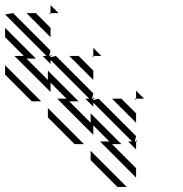

<svg xmlns="http://www.w3.org/2000/svg" viewBox="-25 -723 712 748"><path d="M505.2 -140.6 474 -171.9H489.6L338.5 -322.9V-307.3L307.3 -338.5H322.9L171.9 -489.6V-474L140.6 -505.2H156.2L-5.2 -666.7L26 -671.9L171.9 -526L166.7 -505.2H171.9V-500L192.7 -505.2L338.5 -359.4L333.3 -338.5H338.5V-333.3L359.4 -338.5L505.2 -192.7L500 -171.9H505.2ZM505.2 -31.2 364.6 -171.9H401L338.5 -234.4V-197.9L197.9 -338.5H234.4L171.9 -401V-364.6L31.2 -505.2H67.7L-5.2 -578.1V-614.6L114.6 -494.8H78.1L161.5 -411.5V-447.9L281.2 -328.1H244.8L328.1 -244.8V-281.2L447.9 -161.5H411.5L505.2 -67.7ZM432.3 5.2 328.1 -99V-135.4L468.8 5.2ZM505.2 -333.3 500 -338.5H505.2ZM505.2 -244.8 411.5 -338.5H447.9L505.2 -281.2ZM265.6 -161.5 161.5 -265.6V-302.1L302.1 -161.5ZM338.5 -500 333.3 -505.2H338.5ZM338.5 -411.5 244.8 -505.2H281.2L338.5 -447.9ZM99 -328.1 -5.2 -432.3V-468.8L135.4 -328.1ZM171.9 -666.7 166.7 -671.9H171.9ZM171.9 -578.1 78.1 -671.9H114.6L171.9 -614.6ZM505.2 -171.9H510.4L505.2 -177.1ZM505.2 -338.5H536.5L505.2 -369.8ZM338.5 -338.5H343.8L338.5 -343.8ZM338.5 -505.2H369.8L338.5 -536.5ZM171.9 -505.2H177.1L171.9 -510.4ZM171.9 -671.9H203.1L171.9 -703.1Z"/></svg>

Font: 0xA000-Monochrome
Style: Monochrome
Weight: 400
Version: Version 0.1